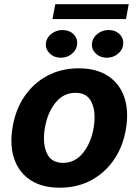

<svg xmlns="http://www.w3.org/2000/svg" viewBox="-20 -875 654 906"><path d="M262.1 10.7Q178.6 10.7 124.1 -25Q69.6 -60.7 47.4 -124.6Q25.2 -188.6 39.1 -273.1Q52.6 -356.9 95.2 -419.7Q137.8 -482.6 203.5 -517.6Q269.2 -552.6 351.6 -552.6Q434.7 -552.6 489.3 -516.9Q544 -481.2 566.2 -417.3Q588.4 -353.3 574.6 -268.5Q561.1 -185 518.3 -122.2Q475.5 -59.3 410 -24.3Q344.5 10.7 262.1 10.7ZM277.3 -106.5Q334.5 -106.5 372.3 -154.1Q410.2 -201.7 422.2 -273.8Q433.6 -344.5 413 -390.8Q392.4 -437.1 336.3 -437.1Q278.8 -437.1 240.9 -389.2Q203.1 -341.3 191.4 -269.2Q180 -198.9 200.8 -152.7Q221.6 -106.5 277.3 -106.5ZM484.7 -602.7Q451.3 -602.7 430.2 -624.3Q409.1 -646 414.8 -676.2Q419.7 -700.6 442.1 -717Q464.5 -733.3 491.5 -733.3Q525.9 -733.3 546 -711.8Q566.1 -690.3 560.4 -659.8Q556.5 -636.4 534.6 -619.5Q512.8 -602.7 484.7 -602.7ZM267.4 -602.7Q234 -602.7 212.9 -624.7Q191.8 -646.7 197.4 -676.2Q202.1 -700.6 224.6 -717Q247.2 -733.3 274.1 -733.3Q308.6 -733.3 328.7 -711.8Q348.7 -690.3 343 -659.8Q339.1 -636.4 317.3 -619.5Q295.5 -602.7 267.4 -602.7ZM587.4 -855.2 574.6 -784.9H227.6L240.8 -855.2Z"/></svg>

Font: Inter UI
Style: Bold Italic
Weight: 700
Italic angle: 9.39999°
Designer: Rasmus Andersson
Foundry: rsms
Version: 3.2;8d6f07862